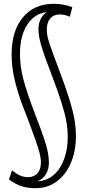

<svg xmlns="http://www.w3.org/2000/svg" viewBox="-20 -769 447 1009"><path d="M167 220Q125 220 93 209.5Q61 199 27 174L43 126Q68 146 87 154Q106 162 127 162Q158 162 176.5 142Q195 122 195 85Q195 62 188 35Q181 8 166.5 -33Q152 -74 128 -139Q94 -222 75.5 -282Q57 -342 49 -389Q41 -436 41 -482Q41 -607 100.5 -678Q160 -749 263 -749Q288 -749 313 -744.5Q338 -740 360 -731L347 -681Q331 -688 318.5 -690.5Q306 -693 294 -693Q262 -693 244 -672Q226 -651 226 -614Q226 -599 228.5 -584Q231 -569 238 -546.5Q245 -524 258 -489Q271 -454 291 -400Q325 -311 344 -249.5Q363 -188 371 -142.5Q379 -97 379 -54Q379 25 352.5 87Q326 149 278 184.5Q230 220 167 220ZM237 85Q237 121 221 147Q205 173 176 184Q227 181 262.5 150Q298 119 317 67Q336 15 336 -49Q336 -89 328.5 -131.5Q321 -174 302 -233.5Q283 -293 248 -385Q221 -455 207 -497Q193 -539 187.5 -565.5Q182 -592 182 -616Q182 -644 193.5 -668Q205 -692 226 -705Q163 -699 124 -640.5Q85 -582 85 -487Q85 -454 89 -422Q93 -390 102.5 -353.5Q112 -317 128 -269.5Q144 -222 169 -157Q196 -87 211 -42.5Q226 2 231.5 31.5Q237 61 237 85Z"/></svg>

Font: Georama SemiCondensed Light
Style: Regular
Weight: 300
Width: 4
Designer: Jean-Baptiste Levee
Foundry: Production Type
Version: Version 1.000